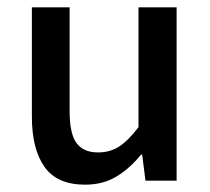

<svg xmlns="http://www.w3.org/2000/svg" viewBox="-20 -493 574 524"><path d="M212 11Q136 11 101.5 -37.5Q67 -86 67 -175V-473H170V-189Q170 -129 188.5 -103Q207 -77 248 -77Q280 -77 305 -93Q330 -109 358 -146V-473H462V0H377L368 -71H365Q334 -33 297.5 -11Q261 11 212 11Z"/></svg>

Font: Narnoor Medium
Style: Regular
Weight: 500
Designer: S. Sridhar Murthy
Foundry: SIL International
Version: Version 3.000